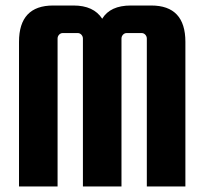

<svg xmlns="http://www.w3.org/2000/svg" viewBox="-20 -677 739 697"><path d="M189 0H49V-525Q49 -657 173 -657H247Q320 -657 351 -609Q380 -657 455 -657H529Q653 -657 653 -525V0H513V-537Q513 -545 507.5 -551Q502 -557 494 -557H440Q432 -557 426.5 -551Q421 -545 421 -537V0H281V-537Q281 -545 275.5 -551Q270 -557 262 -557H208Q200 -557 194.5 -551Q189 -545 189 -537Z"/></svg>

Font: Squada One
Style: Regular
Weight: 400
Designer: Joe Prince
Foundry: Joe Prince
Version: Version 1.001